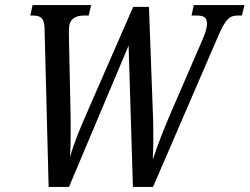

<svg xmlns="http://www.w3.org/2000/svg" viewBox="-20 -734 980 754"><path d="M155 -620 171 0H251L485 -555L502 0H581L838 -595C867 -662 884 -673 914 -673H930L940 -714H741L732 -673H752C781 -673 793 -665 793 -641C793 -627 787 -606 776 -580L656 -303C627 -236 599 -166 580 -107C582 -150 583 -210 581 -272L565 -707H503L320 -288C293 -226 270 -171 255 -117C258 -167 258 -226 257 -290L251 -575C251 -594 250 -612 251 -623C252 -659 276 -673 310 -673H328L338 -714H108L99 -673H109C140 -673 155 -662 155 -620Z"/></svg>

Font: Noto Serif ExtraCondensed
Style: Italic
Weight: 400
Width: 2
Italic angle: -12°
Designer: Monotype Design Team
Foundry: Monotype Imaging Inc.
Version: Version 2.014